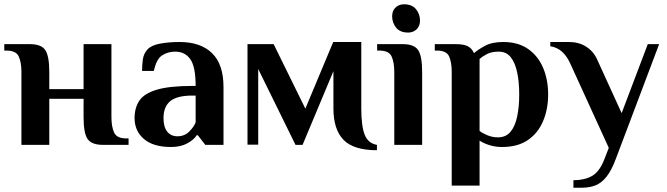

<svg xmlns="http://www.w3.org/2000/svg" viewBox="-21 -676 3113 896"><path d="M79 0V-340Q79 -385 66.5 -412.5Q54 -440 9 -440H-1V-470H119Q172 -470 190.5 -442Q209 -414 209 -340V-260H369V-470H499V-130Q499 -85 511.5 -57.5Q524 -30 569 -30H579V0H459Q407 0 388 -27Q369 -54 369 -130V-215H209V0Z M777 10Q694 10 650.5 -27.5Q607 -65 607 -125Q607 -173 629.5 -206.5Q652 -240 711 -257.5Q770 -275 877 -275H892Q892 -365 867 -400Q842 -435 797 -435Q763 -435 736 -418Q709 -401 697 -345H642Q642 -371 645.5 -398Q649 -425 667 -445Q685 -465 726.5 -472.5Q768 -480 817 -480Q915 -480 968.5 -428Q1022 -376 1022 -270V0H937L902 -45H897Q884 -24 853 -7Q822 10 777 10ZM807 -40Q840 -40 862 -62Q884 -84 892 -105V-230H877Q805 -230 773.5 -204Q742 -178 742 -125Q742 -83 759.5 -61.5Q777 -40 807 -40Z M1738 25Q1629 25 1582 -23.5Q1535 -72 1535 -170V-344L1391 0H1358L1184 -354V-1H1134V-470H1256L1404 -169L1534 -480H1665V-170Q1665 -87 1681 -47Q1697 -7 1738 0Z M1884 -524Q1846 -524 1827.5 -547Q1809 -570 1809 -600Q1809 -626 1825 -641Q1841 -656 1864 -656Q1902 -656 1920.5 -633Q1939 -610 1939 -580Q1939 -554 1923 -539Q1907 -524 1884 -524ZM1819 0V-340Q1819 -385 1806.5 -412.5Q1794 -440 1749 -440H1739V-470H1859Q1912 -470 1930.5 -442Q1949 -414 1949 -340V0Z M2087 190V-340Q2087 -385 2075 -412.5Q2063 -440 2018 -440H2008V-470H2107Q2141 -470 2160.5 -461Q2180 -452 2191 -428Q2209 -444 2242 -462Q2275 -480 2327 -480Q2397 -480 2443.5 -447.5Q2490 -415 2513.5 -359.5Q2537 -304 2537 -235Q2537 -167 2513.5 -111Q2490 -55 2442.5 -22.5Q2395 10 2322 10Q2289 10 2260.5 0.5Q2232 -9 2217 -20V190ZM2302 -35Q2340 -35 2361.5 -61Q2383 -87 2392.5 -132.5Q2402 -178 2402 -235Q2402 -293 2392.5 -338Q2383 -383 2362.5 -409Q2342 -435 2307 -435Q2273 -435 2252 -424Q2231 -413 2217 -401V-65Q2229 -55 2253 -45Q2277 -35 2302 -35Z M2655 200V165Q2707 165 2742 145Q2777 125 2799 68L2820 14L2640 -380Q2607 -452 2547 -460V-480H2635Q2680 -480 2714 -458.5Q2748 -437 2765 -400L2880 -148L3002 -470H3055L2853 65Q2833 119 2809.5 148.5Q2786 178 2758 189Q2730 200 2695 200Z"/></svg>

Font: El Messiri
Style: Bold
Weight: 700
Designer: Mohamed Gaber
Foundry: Kief Type Foundry
Version: Version 2.020; ttfautohint (v1.8.3)